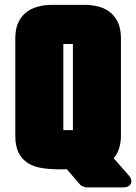

<svg xmlns="http://www.w3.org/2000/svg" viewBox="-20 -687 577 814"><path d="M263.2 30.3Q254.9 30.8 246.8 30.8Q238.8 30.8 230.5 30.8Q192.4 30.8 158.4 25.6Q124.5 20.5 99.4 5.1Q74.2 -10.3 59.6 -38.1Q44.9 -65.9 44.9 -110.8V-524.9Q44.9 -562 56.4 -588.9Q67.9 -615.7 88.6 -632.8Q109.4 -649.9 138.4 -658.2Q167.5 -666.5 202.1 -666.5H335.9Q371.1 -666.5 399.9 -658.4Q428.7 -650.4 449.2 -633.1Q469.7 -615.7 481.2 -589.1Q492.7 -562.5 492.7 -524.9V-110.8Q492.7 -85.4 485.8 -60.8Q479 -36.1 461.9 -16.1L526.4 57.1Q530.8 62.5 533.9 68.6Q537.1 74.7 537.1 81.5Q537.1 88.4 533.9 93.3Q530.8 98.1 526.1 101.3Q521.5 104.5 515.4 106Q509.3 107.4 503.4 107.4H343.3Q341.8 107.4 338.4 106.2Q335 105 331.3 103.3Q327.6 101.6 324.5 99.9Q321.3 98.1 320.3 96.7ZM289.1 -135.3V-500.5H248.5V-135.3Z"/></svg>

Font: Akaash Gobhi Moti
Style: Regular
Weight: 400
Designer: Kulbir Singh Thind, MD
Foundry: Punjab Online
Version: Version 1.200